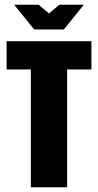

<svg xmlns="http://www.w3.org/2000/svg" viewBox="-20 -795 416 815"><path d="M40 -775H144L188 -738L232 -775H336L251 -670H125ZM111 -500H8V-620H368V-500H265V0H111Z"/></svg>

Font: Smooch Sans Thin Black
Style: Regular
Weight: 900
Version: Version 1.010